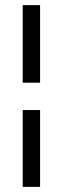

<svg xmlns="http://www.w3.org/2000/svg" viewBox="-20 -593 246 752"><path d="M137 -162H69V139H137ZM137 -573H69V-269H137Z"/></svg>

Font: Mint Spirit
Style: Regular
Weight: 400
Designer: HARENDAL Hirwen
Foundry: Arkandis Digital Foundry.
Version: Version 1.004;FFEdit